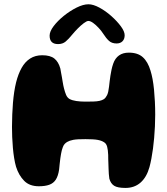

<svg xmlns="http://www.w3.org/2000/svg" viewBox="-20 -884 802 921"><path d="M582 17.5Q544 17.5 527.5 7Q511 -3.5 504.5 -27Q503 -37.5 502 -49.5Q501 -61.5 500.8 -74Q500.5 -86.5 500 -98.5Q499.5 -110.5 499.2 -121.2Q499 -132 499 -140.5Q498 -165 494 -180Q490 -195 479.5 -201.5Q467.5 -209.5 448.5 -213Q429.5 -216.5 390 -216.5Q369 -216.5 355 -215.8Q341 -215 331.5 -213.2Q322 -211.5 315.2 -209Q308.5 -206.5 303 -203.5Q296.5 -200 290.5 -193.8Q284.5 -187.5 281 -177Q278.5 -171 276.5 -163Q274.5 -155 272.8 -145.8Q271 -136.5 269.5 -125Q268 -113.5 266.5 -100Q265 -86.5 263.5 -70.5Q259 -40 247.8 -22.5Q236.5 -5 216.5 2.2Q196.5 9.5 166.5 9.5Q121.5 9.5 95.8 -16.8Q70 -43 57 -84Q51.5 -103 47.8 -126.2Q44 -149.5 41.8 -175.2Q39.5 -201 38.5 -226.5Q37.5 -252 37.5 -275.5Q37.5 -306 38.8 -335Q40 -364 42.2 -391Q44.5 -418 48.2 -443Q52 -468 57.5 -490Q67.5 -529.5 83.8 -558.5Q100 -587.5 124.5 -603.2Q149 -619 182.5 -619Q221 -619 240.8 -603.2Q260.5 -587.5 269.5 -555Q271 -545.5 273 -535Q275 -524.5 277 -513.5Q279 -502.5 280.5 -492.2Q282 -482 283.8 -473.8Q285.5 -465.5 287 -460Q291.5 -442 297 -429Q302.5 -416 313 -409.5Q325.5 -402.5 345.5 -399.5Q365.5 -396.5 389 -396.5Q410.5 -396.5 427.8 -397Q445 -397.5 457.5 -400.2Q470 -403 478.5 -408.5Q487.5 -415 493.8 -428Q500 -441 503 -468Q504.5 -480.5 506 -494Q507.5 -507.5 509.8 -521.5Q512 -535.5 515 -549.8Q518 -564 523 -578.5Q532 -604.5 550.8 -618Q569.5 -631.5 598 -631.5Q641 -631.5 665.2 -609.5Q689.5 -587.5 702 -545Q707.5 -527.5 711.8 -504.8Q716 -482 718.8 -454.5Q721.5 -427 723 -396.5Q724.5 -366 724.5 -334Q724.5 -306.5 723.2 -278.2Q722 -250 719.5 -222.8Q717 -195.5 713.8 -170.5Q710.5 -145.5 706.2 -123.2Q702 -101 697 -82.5Q683.5 -34 654.2 -8.2Q625 17.5 582 17.5ZM258.5 -672.5Q218 -672.5 218 -713Q218 -733 237.2 -758.5Q256.5 -784 286.2 -808Q316 -832 347.8 -847.8Q379.5 -863.5 404.5 -863.5Q427 -863.5 456.8 -847.5Q486.5 -831.5 514 -807Q541.5 -782.5 559.8 -757.8Q578 -733 578 -715Q578 -696.5 567.5 -686Q557 -675.5 539.5 -675.5Q516.5 -675.5 502.8 -688Q489 -700.5 475 -722.5Q466.5 -736 453.2 -750.2Q440 -764.5 426.8 -774Q413.5 -783.5 404 -783.5Q396 -783.5 381.8 -772.8Q367.5 -762 352.5 -746.8Q337.5 -731.5 326 -717.5Q309.5 -697 295 -684.8Q280.5 -672.5 258.5 -672.5Z"/></svg>

Font: Gluten
Style: Bold
Weight: 700
Designer: Tyler Finck
Foundry: Etcetera Type Company
Version: Version 1.204